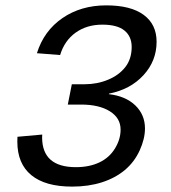

<svg xmlns="http://www.w3.org/2000/svg" viewBox="-20 -689 640 719"><path d="M250 9.8Q149.4 9.8 97.2 -33.2Q44.9 -76.2 44.9 -158.7Q44.9 -172.4 45.4 -176.8L138.2 -185.1L137.7 -174.8Q137.7 -63 264.2 -63Q314.5 -63 352.1 -80.8Q389.6 -98.6 410.6 -133.1Q431.6 -167.5 431.6 -203.6Q431.6 -247.1 391.4 -272.2Q351.1 -297.4 283.7 -297.4H233.9L249 -373.5H296.9Q343.8 -373.5 384.5 -390.4Q425.3 -407.2 449.2 -437.7Q473.1 -468.3 473.1 -513.2Q473.1 -552.7 446 -574.7Q418.9 -596.7 363.3 -596.7Q305.2 -596.7 263.4 -566.9Q221.7 -537.1 205.1 -482.9L118.2 -489.7Q144.5 -573.7 213.9 -621.3Q283.2 -668.9 377.9 -668.9Q469.7 -668.9 518.1 -633.3Q566.4 -597.7 566.4 -532.7Q566.4 -460.9 517.3 -407.5Q468.3 -354 388.2 -338.4L387.7 -336.4Q450.7 -329.1 486.8 -294.2Q522.9 -259.3 522.9 -208Q522.9 -169.4 503.2 -126Q483.4 -82.5 447.8 -52.5Q412.1 -22.5 361.8 -6.3Q311.5 9.8 250 9.8Z"/></svg>

Font: Cousine
Style: Italic
Weight: 400
Italic angle: -12°
Monospace: yes
Designer: Steve Matteson
Foundry: Monotype Imaging Inc.
Version: Version 1.21